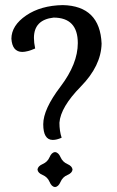

<svg xmlns="http://www.w3.org/2000/svg" viewBox="-20 -743 467 765"><path d="M190.4 -185.5Q152.3 -185.5 152.3 -248Q152.3 -307.6 221.2 -398.2Q290 -488.8 290 -571.3Q290 -672.9 193.4 -672.9Q115.2 -664.1 115.2 -591.8Q115.2 -573.2 120.1 -549.8Q88.9 -536.1 68.4 -536.1Q28.8 -536.6 25.4 -588.9Q25.9 -641.6 84.2 -681.4Q142.6 -721.2 230.5 -722.7Q378.4 -719.2 384.8 -569.3Q382.8 -480.5 302 -398.2Q221.2 -315.9 216.8 -253.9Q216.8 -220.7 225.6 -194.3Q206.1 -185.5 190.4 -185.5ZM199.2 2.4Q185.5 1 177.5 -18.3Q169.4 -37.6 150.1 -45.7Q130.9 -53.7 129.4 -67.4Q130.9 -81.1 150.1 -89.4Q169.4 -97.7 177.5 -116.7Q185.5 -135.7 199.2 -137.2Q212.9 -135.7 221.2 -116.7Q229.5 -97.7 248.5 -89.4Q267.6 -81.1 269 -67.4Q267.6 -53.7 248.5 -45.7Q229.5 -37.6 221.2 -18.3Q212.9 1 199.2 2.4Z"/></svg>

Font: Kelvinch
Style: Regular
Weight: 400
Designer: Paul James MIller
Foundry: High-Logic / Made with FontCreator
Version: Version 3.30 September 23, 2016